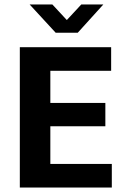

<svg xmlns="http://www.w3.org/2000/svg" viewBox="-20 -842 557 862"><path d="M69 0V-630H479V-524H206V-380H453V-275H206V-106H482V0ZM444 -822 329 -695H230L113 -822H215L280 -752L345 -822Z"/></svg>

Font: Holmes&Hills Bold
Style: Bold
Weight: 500
Designer: Noopur Datye, Girish Dalvi, Yashodeep Gholap, Pallavi Karambelkar
Foundry: Ek Type
Version: ""